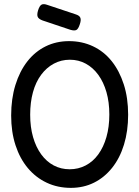

<svg xmlns="http://www.w3.org/2000/svg" viewBox="-20 -894 674 929"><path d="M323 15Q259 15 206 -10Q153 -35 114.5 -81Q76 -127 55 -191.5Q34 -256 34 -335Q34 -416 54.5 -482.5Q75 -549 112 -596.5Q149 -644 200.5 -669.5Q252 -695 314 -695Q377 -695 430 -670Q483 -645 520.5 -598Q558 -551 579 -485.5Q600 -420 600 -339Q600 -260 580 -194.5Q560 -129 522.5 -82Q485 -35 434.5 -10Q384 15 323 15ZM317 -75Q359 -75 394.5 -93.5Q430 -112 455.5 -147Q481 -182 495 -231Q509 -280 509 -340Q509 -400 495 -448.5Q481 -497 455.5 -532Q430 -567 395 -586Q360 -605 318 -605Q276 -605 240.5 -586Q205 -567 179 -532Q153 -497 139.5 -448Q126 -399 126 -339Q126 -279 140 -230.5Q154 -182 179.5 -147Q205 -112 240 -93.5Q275 -75 317 -75ZM320 -750 186 -795Q167 -802 162.5 -812.5Q158 -823 164 -843Q171 -866 181 -871.5Q191 -877 210 -870L345 -825Q365 -819 369 -807.5Q373 -796 366 -776Q359 -754 349.5 -749Q340 -744 320 -750Z"/></svg>

Font: Fredoka SemiCondensed
Style: Regular
Weight: 400
Width: 4
Designer: Ben Nathan
Foundry: Milena B. Brandão, Ben Nathan
Version: Version 2.001